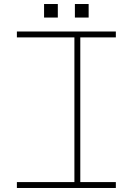

<svg xmlns="http://www.w3.org/2000/svg" viewBox="-20 -935 660 955"><path d="M352.5 -915H420.9V-847.7H352.5ZM199.2 -915H267.6V-847.7H199.2ZM64 -778.3H556.2V-749H379.4V-29.3H556.2V0H64V-29.3H350.1V-749H64Z"/></svg>

Font: Cherry
Style: Light
Weight: 300
Designer: Amin Abedi
Version: Version 1.00 ; ttfautohint (v1.6)